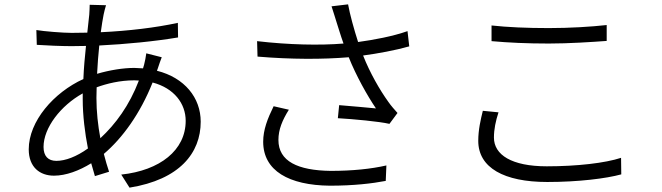

<svg xmlns="http://www.w3.org/2000/svg" viewBox="-20 -814 3040 882"><path d="M618 -444C574 -329 511 -244 441 -179C430 -238 423 -301 423 -364L424 -413C471 -430 531 -445 597 -445ZM723 -551 652 -569C650 -554 646 -531 642 -517L637 -500L597 -502C546 -502 484 -492 426 -475C428 -520 432 -564 436 -605C558 -611 691 -624 798 -642L797 -709C695 -687 572 -672 443 -666C447 -698 452 -725 456 -747C459 -760 463 -778 467 -790L392 -792C392 -780 391 -763 390 -746L381 -664L309 -663C269 -663 182 -670 147 -676L149 -608C189 -605 267 -602 308 -602L375 -603C370 -555 365 -503 363 -451C227 -389 112 -257 112 -128C112 -46 163 -7 228 -7C283 -7 344 -30 399 -64L416 -5L481 -25C473 -50 464 -78 457 -107C543 -180 624 -292 681 -435C780 -409 833 -338 833 -259C833 -124 715 -31 537 -12L575 48C805 11 902 -111 902 -255C902 -365 828 -457 701 -489L705 -500C710 -515 718 -539 723 -551ZM360 -385V-358C360 -284 370 -203 384 -132C331 -94 280 -75 239 -75C201 -75 180 -97 180 -139C180 -227 259 -329 360 -385Z M1307 -310 1237 -326C1209 -269 1189 -218 1189 -163C1189 -29 1308 37 1495 39C1605 39 1689 29 1752 17L1755 -54C1685 -38 1599 -29 1499 -29C1348 -31 1259 -73 1259 -171C1259 -219 1277 -262 1307 -310ZM1161 -625 1163 -554C1318 -541 1462 -541 1582 -551C1616 -466 1667 -375 1707 -316C1670 -320 1595 -326 1538 -331L1532 -271C1602 -267 1722 -256 1769 -245L1806 -295C1792 -311 1777 -327 1764 -346C1725 -400 1679 -480 1648 -559C1715 -568 1797 -583 1860 -601L1852 -671C1784 -647 1698 -631 1625 -621C1606 -680 1587 -749 1579 -794L1503 -785C1512 -759 1520 -730 1527 -709C1535 -685 1544 -653 1558 -614C1449 -605 1307 -608 1161 -625Z M2238 -697V-625C2316 -618 2401 -614 2501 -614C2593 -614 2699 -621 2767 -626V-699C2695 -691 2597 -685 2501 -685C2401 -685 2310 -689 2238 -697ZM2270 -298 2198 -305C2188 -264 2177 -218 2177 -167C2177 -43 2296 22 2494 22C2637 22 2765 6 2834 -13L2833 -89C2760 -65 2631 -50 2492 -50C2330 -50 2249 -103 2249 -182C2249 -220 2257 -258 2270 -298Z"/></svg>

Font: Noto Sans JP DemiLight
Style: Regular
Weight: 350
Designer: Ryoko NISHIZUKA 西塚涼子 (kana, bopomofo & ideographs); Paul D. Hunt (Latin, Greek & Cyrillic); Sandoll Communications 산돌커뮤니
Foundry: Adobe
Version: Version 2.004;hotconv 1.0.118;makeotfexe 2.5.65603